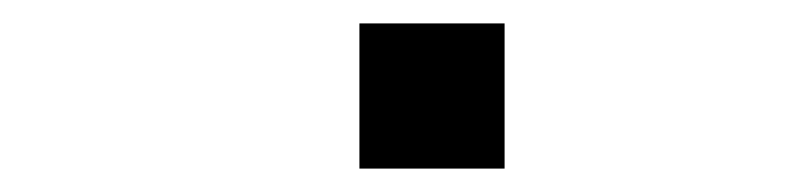

<svg xmlns="http://www.w3.org/2000/svg" viewBox="-20 -388 690 164"><path d="M287 -244V-368H411V-244Z"/></svg>

Font: Azeret Mono Thin
Style: Regular
Weight: 400
Version: Version 1.002